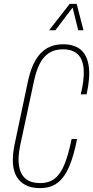

<svg xmlns="http://www.w3.org/2000/svg" viewBox="-20 -963 480 989"><path d="M186 6Q143 6 113 -9Q83 -24 66 -52.5Q49 -81 46.5 -122.5Q44 -164 55 -218L126 -554Q140 -614 163.5 -654Q187 -694 222 -714.5Q257 -735 305 -735Q364 -735 397 -706Q430 -677 437.5 -619.5Q445 -562 426 -477H396Q415 -555 411 -606.5Q407 -658 380.5 -683.5Q354 -709 304 -709Q264 -709 235 -691.5Q206 -674 187 -639Q168 -604 156 -550L84 -214Q71 -151 78 -108Q85 -65 112 -42.5Q139 -20 187 -20Q233 -20 263 -44Q293 -68 313 -118.5Q333 -169 349 -247H377Q361 -164 337.5 -107.5Q314 -51 278 -22.5Q242 6 186 6ZM233 -807 339 -943H375L410 -807H383L354 -924L265 -807Z"/></svg>

Font: Hubot Sans Condensed ExtraLight
Style: Italic
Weight: 200
Width: 3
Italic angle: -12.0243°
Designer: Deni Anggara
Foundry: GitHub, Inc., Subsidiary of Microsoft Corporation
Version: Version 2.000